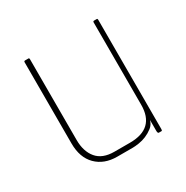

<svg xmlns="http://www.w3.org/2000/svg" viewBox="-84 -365 422 436"><g transform="rotate(-30 127.0 -147.0)"><path d="M222 0H215Q212 0 212 -7V-35Q209 -24 200.5 -17.5Q192 -11 182.5 -7Q173 -3 163 -1.5Q153 0 147 0H106Q72 0 51.5 -20.5Q31 -41 31 -78V-291Q31 -294 34 -294H43Q45 -294 45 -291V-79Q45 -49 60 -31Q75 -13 106 -13H147Q212 -13 212 -75V-291Q212 -294 215 -294H222Q224 -294 224 -291V-4Q224 0 222 0Z"/></g></svg>

Font: Chathura Thin
Style: Regular
Weight: 250
Designer: Appaji Ambarisha Darbha
Foundry: Aditya Fonts
Version: Version 1.001 2016